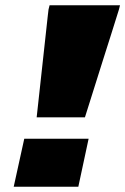

<svg xmlns="http://www.w3.org/2000/svg" viewBox="-20 -708 475 728"><path d="M119 -263Q125 -316 131 -372.5Q137 -429 143 -482Q149 -535 153.5 -578Q158 -621 161 -646.5Q164 -672 164 -672L168 -688H435L431 -672Q431 -672 423 -646.5Q415 -621 401.5 -578Q388 -535 371 -482Q354 -429 336.5 -372.5Q319 -316 302 -263ZM32 0 72 -182H316L277 0Z"/></svg>

Font: Saira Expanded Black
Style: Italic
Weight: 900
Width: 7
Italic angle: -12°
Designer: Hector Gatti with collaboration of the Omnibus-Type team
Foundry: Omnibus-Type
Version: Version 1.101